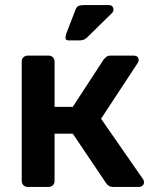

<svg xmlns="http://www.w3.org/2000/svg" viewBox="-20 -740 611 760"><path d="M253 -580Q240 -580 239.5 -588.5Q239 -597 242 -606L279 -702Q284 -715 293 -717.5Q302 -720 316 -720H410Q424 -720 428 -709Q432 -698 424 -689L324 -591Q316 -584 309 -582Q302 -580 291 -580ZM90 0Q80 0 73 -6.5Q66 -13 66 -24V-496Q66 -507 73 -513.5Q80 -520 90 -520H172Q182 -520 189 -513.5Q196 -507 196 -496V-317H268L390 -504Q395 -510 401 -515Q407 -520 418 -520H507Q529 -520 529 -502Q529 -496 524 -489L380 -270L546 -31Q550 -26 550 -18Q550 -10 544 -5Q538 0 529 0H428Q418 0 411.5 -4Q405 -8 400 -15L268 -211H196V-24Q196 -13 189 -6.5Q182 0 172 0Z"/></svg>

Font: Fz Rubik Med
Style: Regular
Weight: 500
Designer: Hubert and Fischer
Foundry: Hubert and Fischer
Version: Vit hóa bi FontZin.com